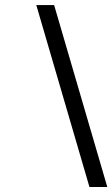

<svg xmlns="http://www.w3.org/2000/svg" viewBox="-20 -727 446 762"><path d="M124 -707H194.8L405.8 15.1H335Z"/></svg>

Font: Linguistics Pro
Style: Italic
Weight: 400
Italic angle: -12°
Designer: Stefan Peev, Context Ltd
Foundry: Stefan Peev, Context Ltd
Version: Version 001.000